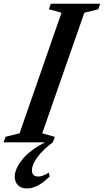

<svg xmlns="http://www.w3.org/2000/svg" viewBox="-74 -782 571 1055"><path d="M-54.5 0 -43.5 -30.5 33.5 -49.5 264 -712 194.5 -731.5 205.5 -761.5H476.5L466 -731L389.5 -712L158 -49.5L227.5 -30L216.5 0ZM73.5 253.5Q42 253.5 24.5 235.2Q7 217 7 188.5Q7 147 47.8 95.5Q88.5 44 174 0H216.5Q162 40 131.8 81.2Q101.5 122.5 101.5 153Q101.5 188 137 188Q148.5 188 161.2 183.2Q174 178.5 194 166.5L198.5 188Q133 253.5 73.5 253.5Z"/></svg>

Font: Libre Caslon Condensed SemiBold Italic
Style: Regular
Weight: 600
Italic angle: -22.583°
Designer: Pablo Impallari, Rodrigo Fuenzalida, Katja Schimmel, Ertekin Erdin
Foundry: Pablo Impallari, Rodrigo Fuenzalida
Version: Version 2.000; ttfautohint (v1.8.4.7-5d5b);gftools[0.9.33]